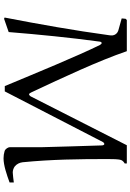

<svg xmlns="http://www.w3.org/2000/svg" viewBox="154 -884 736 1084"><g transform="rotate(90 522.0 -342.0)"><path d="M800 -690 524 -147C522 -143 516 -138 512 -138C508 -138 503 -148 501 -152C418 -329 324 -529 269 -690H93L86 -683L84 -661L152 -642C161 -639 168 -634 173 -627C181 -617 181 -603 179 -591C152 -393 117 -196 79 0L86 3L161 -23C175 -195 192 -367 215 -537C216 -544 219 -548 223 -548C227 -548 231 -543 234 -538C297 -410 391 -181 466 -1H496L782 -555C785 -560 790 -563 793 -563C798 -563 801 -556 801 -548C803 -482 811 -236 811 -211V-29C811 -21 820 -4 833 0C846 4 860 6 874 6C914 6 966 -12 1010 -28V-52C992 -50 967 -46 954 -46C942 -46 930 -50 920 -57C906 -68 898 -85 896 -102C880 -266 878 -419 878 -583C878 -608 878 -644 884 -659C888 -668 897 -675 903 -678V-690Z"/></g></svg>

Font: Neo Euler
Style: Euler
Weight: 500
Designer: Hermann Zapf
Version: Version 000.002